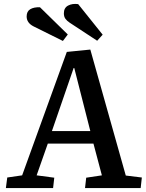

<svg xmlns="http://www.w3.org/2000/svg" viewBox="-20 -960 744 980"><path d="M441 -707 622 -64 704 -54 698 0H414L420 -53L500 -65L457 -227H224L167 -65L257 -53L251 0H10L17 -54L93 -65L321 -695ZM245 -291H441L359 -613H356ZM336 -844Q322 -853 314 -864Q306 -875 306 -892Q306 -920 327.5 -931.5Q349 -943 379 -939L504 -783L476 -752ZM152 -825Q116 -843 116 -876Q116 -902 134.5 -913Q153 -924 184 -923L326 -784L301 -751Z"/></svg>

Font: Literata 12pt Medium
Style: Italic
Weight: 500
Italic angle: -2°
Designer: Latin by Veronika Burian and Jose Scaglione. Greek by Irene Vlachou. Cyrillic by Vera Evstafieva
Foundry: TypeTogether
Version: Version 3.002